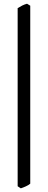

<svg xmlns="http://www.w3.org/2000/svg" viewBox="-20 -777 260 1041"><path d="M144 218.8Q135.3 226.6 120.1 233.4Q105 240.2 92.8 244.1L75.7 232.9V-732.9Q89.4 -741.2 100.8 -747.1Q112.3 -752.9 126.5 -756.8L144 -746.1Z"/></svg>

Font: Gentium Unicode
Style: Regular
Weight: 400
Version: Version 1.009